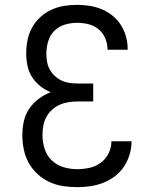

<svg xmlns="http://www.w3.org/2000/svg" viewBox="-20 -763 640 791"><path d="M298 8Q268 8 239 3.5Q210 -1 183 -13.5Q156 -26 134 -46.5Q112 -67 98 -92.5Q84 -118 78 -147.5Q72 -177 72 -206Q72 -234 78 -262.5Q84 -291 100 -314.5Q116 -338 139 -355.5Q162 -373 189 -383Q165 -393 145 -409Q125 -425 111.5 -446.5Q98 -468 93 -493Q88 -518 88 -544Q88 -571 93.5 -598Q99 -625 112 -649Q125 -673 145.5 -692Q166 -711 191 -722.5Q216 -734 243 -738.5Q270 -743 297 -743Q323 -743 349 -739Q375 -735 399 -725Q423 -715 443.5 -698.5Q464 -682 478 -660Q492 -638 499 -612.5Q506 -587 506 -561V-558H423V-560Q423 -583 413.5 -605.5Q404 -628 385.5 -643Q367 -658 344 -663.5Q321 -669 297 -669Q272 -669 247 -661.5Q222 -654 204 -636Q186 -618 178.5 -593Q171 -568 171 -542Q171 -525 174 -508Q177 -491 185 -476.5Q193 -462 206 -450Q219 -438 234 -431Q249 -424 266 -421.5Q283 -419 300 -419H364V-345H300Q281 -345 262 -342Q243 -339 226 -331.5Q209 -324 194.5 -311Q180 -298 171 -281Q162 -264 158.5 -245.5Q155 -227 155 -207Q155 -179 163.5 -151Q172 -123 192.5 -103Q213 -83 241 -74.5Q269 -66 298 -66Q323 -66 348.5 -71.5Q374 -77 395 -92.5Q416 -108 427.5 -131.5Q439 -155 439 -181H522Q522 -153 514 -126.5Q506 -100 491 -77Q476 -54 453.5 -37Q431 -20 405.5 -10Q380 0 352.5 4Q325 8 298 8Z"/></svg>

Font: Nova
Style: Regular
Weight: 400
Monospace: yes
Designer: Belleve Invis
Foundry: Belleve Invis
Version: Version 24.1.4; ttfautohint (v1.8.4)